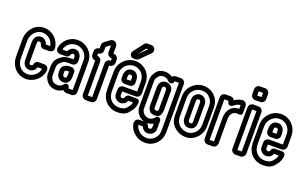

<svg xmlns="http://www.w3.org/2000/svg" viewBox="-99 -1193 3043 1898"><g transform="rotate(20 1422.5 -244.0)"><path d="M177 -413C127 -413 105 -373 105 -332V-146C105 -104 127 -65 178 -65C216 -65 238 -93 245 -118H292C284 -64 232 -19 174 -19C111 -19 59 -67 59 -146V-332C59 -390 105 -457 175 -457C233 -457 281 -415 291 -357H245C236 -385 213 -413 177 -413ZM177 -363C184 -363 194 -357 198 -342C201 -327 214 -307 239 -307H297C316 -307 346 -321 342 -354C332 -442 261 -507 175 -507C71 -507 9 -412 9 -332V-146C9 -43 83 31 174 31C259 31 334 -36 342 -118C345 -146 323 -168 297 -168H236C216 -168 200 -154 197 -135C194 -121 188 -115 178 -115C159 -115 155 -118 155 -146V-332C155 -359 161 -363 177 -363Z M602 -308V-328C602 -347 601 -366 583 -389C571 -404 553 -413 533 -413C497 -413 474 -389 464 -366H415C426 -415 469 -457 529 -457C590 -457 648 -407 648 -341V-25H602V-32C602 -58 567 -75 549 -51C536 -33 517 -19 489 -19C456 -19 435 -31 420 -61C412 -76 412 -88 412 -109V-163C412 -195 419 -214 430 -224C459 -252 470 -262 513 -262H557C582 -262 602 -283 602 -308ZM599 25H651C677 25 698 4 698 -22V-341C698 -437 616 -507 529 -507C439 -507 377 -439 365 -368C359 -335 385 -316 409 -316H470C492 -316 501 -330 507 -341C513 -353 516 -363 533 -363C539 -363 541 -362 543 -359C555 -344 552 -349 552 -328V-312H513C456 -312 427 -290 396 -260C371 -236 362 -201 362 -163V-109C362 -91 360 -67 376 -38C399 5 438 31 489 31C518 31 543 21 562 7C570 17 583 25 599 25ZM559 -234H541C497 -234 458 -212 458 -164V-140C458 -99 491 -65 532 -65C601 -65 602 -134 602 -163V-191C602 -215 583 -234 559 -234ZM541 -184H552V-163C552 -124 549 -115 532 -115C519 -115 508 -125 508 -140V-164C508 -178 509 -184 541 -184Z M760 -426V-451C786 -451 807 -472 807 -498V-535C807 -536 808 -536 808 -536L853 -570V-498C853 -472 874 -451 900 -451H904V-426H900C874 -426 853 -405 853 -379V-25H807V-379C807 -405 786 -426 760 -426ZM903 -22V-376H907C933 -376 954 -397 954 -423V-454C954 -480 933 -501 907 -501H903V-576C903 -615 859 -637 828 -614L776 -575C763 -565 757 -553 757 -537V-501C731 -501 710 -480 710 -454V-423C710 -397 731 -376 757 -376V-22C757 4 778 25 804 25H856C882 25 903 4 903 -22Z M1062 -182V-133C1062 -95 1100 -66 1132 -66C1168 -66 1192 -90 1201 -113H1250C1249 -106 1247 -100 1244 -92C1240 -82 1229 -65 1210 -44C1196 -29 1173 -19 1134 -19C1077 -19 1029 -57 1019 -116C1017 -130 1016 -142 1016 -155V-336C1016 -400 1071 -457 1135 -457C1199 -457 1252 -408 1252 -336V-229H1109C1083 -229 1062 -208 1062 -182ZM1302 -226V-336C1302 -434 1227 -507 1135 -507C1043 -507 966 -428 966 -336V-155C966 -140 967 -124 969 -108C983 -23 1055 31 1134 31C1181 31 1220 19 1246 -10C1267 -33 1282 -54 1290 -74C1297 -90 1302 -107 1302 -127V-133C1302 -155 1283 -163 1271 -163H1194C1172 -163 1161 -147 1156 -135C1151 -123 1147 -116 1132 -116C1124 -116 1112 -129 1112 -133V-179H1255C1281 -179 1302 -200 1302 -226ZM1109 -257H1159C1185 -257 1206 -278 1206 -304V-329C1206 -368 1186 -413 1134 -413C1079 -413 1062 -366 1062 -329V-304C1062 -278 1083 -257 1109 -257ZM1134 -363C1150 -363 1156 -358 1156 -329V-307H1112V-329C1112 -358 1117 -363 1134 -363ZM1128 -575 1191 -658C1192 -658 1192 -659 1192 -659H1212ZM1106 -523H1126C1143 -523 1153 -529 1160 -536L1257 -633C1275 -651 1274 -680 1257 -697C1249 -705 1238 -709 1226 -709H1189C1173 -709 1161 -703 1152 -690L1074 -587C1055 -560 1073 -523 1106 -523Z M1491 74C1480 74 1472 68 1470 58C1467 45 1458 37 1448 31H1450C1475 31 1496 23 1514 12V40C1514 64 1510 74 1491 74ZM1613 -501H1561C1545 -501 1532 -492 1524 -483C1504 -498 1478 -508 1449 -508C1410 -508 1378 -496 1358 -469C1337 -439 1323 -420 1323 -378V-114C1323 -87 1321 -68 1340 -33C1355 -5 1384 16 1416 26H1370C1342 26 1321 51 1325 80C1339 165 1415 221 1496 221C1564 221 1610 182 1634 145C1654 114 1660 81 1660 40V-454C1660 -480 1639 -501 1613 -501ZM1449 -458C1474 -458 1490 -449 1511 -427C1525 -413 1564 -417 1564 -450V-451H1610V40C1610 77 1606 96 1592 117C1574 144 1542 171 1496 171C1438 171 1387 131 1375 76H1423C1433 106 1460 124 1491 124C1519 124 1544 109 1557 83C1563 70 1564 56 1564 40V-34C1564 -57 1531 -80 1511 -53C1498 -35 1476 -19 1450 -19C1421 -19 1394 -39 1384 -57C1369 -86 1373 -81 1373 -114V-378C1373 -410 1375 -407 1398 -439C1406 -450 1420 -458 1449 -458ZM1563 -358C1557 -395 1521 -415 1491 -415C1430 -415 1419 -360 1419 -331V-150C1419 -132 1420 -113 1437 -90C1451 -73 1471 -66 1493 -66C1517 -66 1543 -72 1554 -99C1562 -120 1564 -132 1564 -150V-331C1564 -340 1565 -348 1563 -358ZM1513 -348C1513 -348 1514 -340 1514 -331V-150C1514 -134 1515 -137 1508 -118C1507 -118 1502 -116 1493 -116C1481 -116 1478 -119 1477 -120C1466 -135 1469 -130 1469 -150V-331C1469 -356 1472 -365 1491 -365C1501 -365 1511 -357 1513 -348Z M1733 -336C1733 -385 1759 -425 1800 -445C1816 -453 1832 -457 1850 -457C1898 -457 1922 -443 1949 -407C1962 -390 1969 -367 1969 -336V-146C1969 -90 1943 -53 1904 -32C1887 -23 1872 -19 1855 -19C1798 -19 1746 -56 1736 -112C1734 -123 1733 -133 1733 -146ZM1850 -507C1824 -507 1800 -501 1778 -489C1723 -461 1683 -405 1683 -336V-146C1683 -131 1684 -117 1686 -104C1700 -20 1778 31 1855 31C1880 31 1905 25 1928 12C1981 -17 2019 -72 2019 -146V-336C2019 -438 1945 -507 1850 -507ZM1852 -414C1802 -414 1779 -371 1779 -336V-146C1779 -105 1805 -65 1852 -65C1913 -65 1923 -117 1923 -148V-336C1923 -376 1896 -414 1852 -414ZM1852 -364C1862 -364 1873 -356 1873 -336V-148C1873 -119 1873 -115 1852 -115C1839 -115 1829 -123 1829 -146V-336C1829 -355 1836 -364 1852 -364Z M2258 -413H2256C2171 -413 2134 -341 2134 -279V-25H2088V-451H2134V-444C2134 -415 2165 -403 2186 -418C2206 -437 2229 -449 2258 -454ZM2137 -501H2085C2059 -501 2038 -480 2038 -454V-22C2038 4 2059 25 2085 25H2137C2163 25 2184 4 2184 -22V-279C2184 -325 2207 -363 2256 -363C2265 -363 2271 -360 2279 -360C2286 -360 2308 -365 2308 -388V-460C2308 -486 2285 -509 2256 -505C2227 -501 2201 -489 2179 -475C2172 -489 2156 -501 2137 -501Z M2380 -25V-451H2426V-25ZM2476 -22V-454C2476 -480 2455 -501 2429 -501H2377C2351 -501 2330 -480 2330 -454V-22C2330 4 2351 25 2377 25H2429C2455 25 2476 4 2476 -22ZM2380 -598V-642H2426V-598ZM2476 -595V-645C2476 -671 2455 -692 2429 -692H2377C2351 -692 2330 -671 2330 -645V-595C2330 -569 2351 -548 2377 -548H2429C2455 -548 2476 -569 2476 -595Z M2595 -182V-133C2595 -95 2633 -66 2665 -66C2701 -66 2725 -89 2734 -113H2783C2782 -106 2780 -100 2777 -92C2773 -82 2762 -65 2743 -44C2729 -29 2706 -19 2667 -19C2610 -19 2562 -57 2552 -116C2550 -130 2549 -142 2549 -155V-336C2549 -400 2604 -457 2668 -457C2732 -457 2785 -408 2785 -336V-229H2642C2616 -229 2595 -208 2595 -182ZM2835 -226V-336C2835 -434 2760 -507 2668 -507C2576 -507 2499 -428 2499 -336V-155C2499 -140 2500 -124 2502 -108C2516 -23 2588 31 2667 31C2714 31 2753 19 2779 -10C2800 -33 2815 -54 2823 -74C2830 -90 2835 -107 2835 -127V-133C2835 -149 2821 -163 2805 -163H2727C2705 -163 2694 -148 2689 -135C2685 -124 2683 -116 2665 -116C2657 -116 2645 -129 2645 -133V-179H2788C2814 -179 2835 -200 2835 -226ZM2642 -257H2692C2718 -257 2739 -278 2739 -304V-329C2739 -368 2719 -413 2667 -413C2612 -413 2595 -366 2595 -329V-304C2595 -278 2616 -257 2642 -257ZM2667 -363C2683 -363 2689 -358 2689 -329V-307H2645V-329C2645 -358 2650 -363 2667 -363Z"/></g></svg>

Font: DIN Rundschrift
Style: EngKont
Weight: 400
Width: 3
Version: Version 1.027